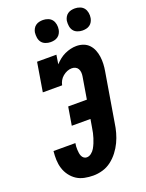

<svg xmlns="http://www.w3.org/2000/svg" viewBox="-175 -1038 860 1130"><g transform="rotate(-20 255.0 -473.0)"><path d="M208 8Q180 8 153 2.5Q126 -3 104.5 -17Q83 -31 67 -52.5Q51 -74 43 -99.5Q35 -125 34 -152.5Q33 -180 36 -208H173Q171 -198 170.5 -187.5Q170 -177 170.5 -166.5Q171 -156 172.5 -146Q174 -136 178 -127Q182 -118 190 -112Q198 -106 208 -106Q223 -106 236.5 -116.5Q250 -127 258 -141Q266 -155 272 -169.5Q278 -184 282.5 -198.5Q287 -213 290.5 -228Q294 -243 296 -258L305 -311H188L207 -425H324L347 -563Q349 -575 348 -587Q347 -599 341.5 -609Q336 -619 325.5 -624Q315 -629 303 -629Q288 -629 273.5 -623Q259 -617 246.5 -606.5Q234 -596 226.5 -582.5Q219 -569 216 -554H95L125 -735H246L237 -678Q250 -692 265.5 -704.5Q281 -717 299 -725.5Q317 -734 336 -738.5Q355 -743 373 -743Q396 -743 416.5 -735.5Q437 -728 451.5 -712.5Q466 -697 474 -677Q482 -657 485 -635Q488 -613 487 -590Q486 -567 482 -545L431 -240Q427 -211 419 -182Q411 -153 398 -125.5Q385 -98 365.5 -72.5Q346 -47 321 -28Q296 -9 266.5 -0.5Q237 8 208 8ZM440 -816Q424 -816 408.5 -822Q393 -828 384 -840Q375 -852 372.5 -868.5Q370 -885 372 -902Q374 -913 380 -924Q386 -935 396 -942Q406 -949 417.5 -951.5Q429 -954 441 -954Q457 -954 472.5 -948Q488 -942 497 -930Q506 -918 509 -901.5Q512 -885 509 -868Q507 -857 501 -846Q495 -835 485 -828Q475 -821 463.5 -818.5Q452 -816 440 -816ZM240 -816Q224 -816 208.5 -822Q193 -828 184 -840Q175 -852 172.5 -868.5Q170 -885 172 -902Q174 -913 180 -924Q186 -935 196 -942Q206 -949 217.5 -951.5Q229 -954 241 -954Q257 -954 272.5 -948Q288 -942 297 -930Q306 -918 309 -901.5Q312 -885 309 -868Q307 -857 301 -846Q295 -835 285 -828Q275 -821 263.5 -818.5Q252 -816 240 -816Z"/></g></svg>

Font: Iosevka Curly Slab Heavy
Style: Italic
Weight: 900
Italic angle: -9°
Monospace: yes
Designer: Belleve Invis
Foundry: Belleve Invis
Version: Version 22.1.2; ttfautohint (v1.8.4)